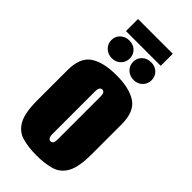

<svg xmlns="http://www.w3.org/2000/svg" viewBox="-240 -805 867 867"><g transform="rotate(45 193.0 -372.0)"><path d="M193 8Q140 8 101 -3.5Q62 -15 41 -53Q20 -91 20 -170V-363Q20 -444 65 -474Q110 -504 193 -504Q276 -504 321 -474Q366 -444 366 -363V-171Q366 -91 345 -53Q324 -15 285 -3.5Q246 8 193 8ZM193 -82Q201 -82 205.5 -88.5Q210 -95 210 -112V-383Q210 -400 205.5 -406.5Q201 -413 193 -413Q186 -413 181 -406.5Q176 -400 176 -383V-112Q176 -95 181 -88.5Q186 -82 193 -82ZM124 -543Q98 -543 81 -559.5Q64 -576 64 -600Q64 -624 81 -640Q98 -656 124 -656Q149 -656 165.5 -640Q182 -624 182 -600Q182 -576 165.5 -559.5Q149 -543 124 -543ZM263 -543Q237 -543 220 -559.5Q203 -576 203 -600Q203 -624 220 -640Q237 -656 263 -656Q288 -656 304.5 -640Q321 -624 321 -600Q321 -576 304.5 -559.5Q288 -543 263 -543ZM82 -675V-752H304V-675Z"/></g></svg>

Font: Alumni Sans Thin Black
Style: Regular
Weight: 900
Version: Version 1.018